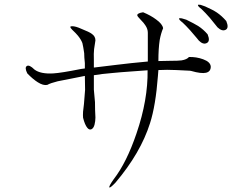

<svg xmlns="http://www.w3.org/2000/svg" viewBox="-20 -816 1040 834"><path d="M622.1 -673.8V-548.8Q546.9 -542 484.4 -534.2Q448.2 -530.3 403.3 -524.4L387.7 -522.5V-553.7Q386.7 -585 388.7 -602.5Q391.6 -623 394.5 -640.6Q394.5 -658.2 378.9 -668.9Q369.1 -676.8 332 -691.4Q308.6 -702.1 293.9 -702.1Q277.3 -703.1 293.9 -686.5Q310.5 -670.9 318.4 -661.1Q332 -644.5 337.9 -628.9Q341.8 -612.3 345.7 -585Q345.7 -567.4 348.6 -542V-518.6L333 -516.6Q245.1 -499 210.9 -497.1Q156.2 -494.1 129.9 -513.7Q107.4 -536.1 96.7 -529.3Q85.9 -522.5 98.6 -497.1Q122.1 -472.7 143.6 -459Q168 -443.4 185.5 -447.3Q199.2 -455.1 230.5 -462.9Q249 -466.8 290 -474.6L348.6 -486.3Q348.6 -461.9 349.6 -425.8Q348.6 -405.3 344.7 -364.3Q341.8 -340.8 340.8 -331.1Q339.8 -314.5 340.8 -304.7Q348.6 -273.4 359.4 -260.7Q368.2 -250 377.9 -254.9Q386.7 -259.8 390.6 -274.4Q394.5 -290 394.5 -305.7Q392.6 -336.9 392.6 -372.1Q390.6 -391.6 387.7 -426.8V-489.3Q421.9 -495.1 469.7 -499Q498 -502 554.7 -505.9L621.1 -510.7Q623 -382.8 573.2 -237.3Q530.3 -110.4 473.6 -37.1Q452.1 -6.8 455.1 -2Q458 2 481.4 -22.5Q590.8 -151.4 631.8 -281.2Q656.2 -357.4 666 -486.3L668 -511.7Q705.1 -513.7 746.1 -511.7Q769.5 -510.7 804.7 -508.8L810.5 -507.8Q854.5 -495.1 875 -500Q895.5 -504.9 895.5 -526.4Q894.5 -546.9 862.3 -558.6Q833 -569.3 800.8 -568.4Q792 -557.6 768.6 -553.7Q754.9 -551.8 716.8 -551.8L668 -550.8Q668 -605.5 673.8 -642.6Q678.7 -669.9 688.5 -693.4Q685.5 -711.9 658.2 -731.4Q634.8 -749 601.6 -762.7Q576.2 -758.8 576.2 -750Q576.2 -745.1 590.8 -730.5Q605.5 -715.8 611.3 -706.1Q622.1 -690.4 622.1 -673.8ZM871.1 -788.1 851.6 -794.9Q839.8 -796.9 839.8 -793.9Q838.9 -789.1 855.5 -776.4Q872.1 -760.7 891.6 -738.3Q906.2 -720.7 924.8 -697.3Q944.3 -678.7 960 -686.5Q975.6 -694.3 962.9 -724.6Q943.4 -747.1 921.9 -761.7Q904.3 -773.4 871.1 -788.1ZM789.1 -730.5 769.5 -736.3Q758.8 -738.3 757.8 -735.4Q756.8 -730.5 773.4 -717.8Q787.1 -705.1 805.7 -684.6Q815.4 -672.9 835 -650.4L843.8 -639.6Q862.3 -621.1 877.9 -628.9Q894.5 -636.7 881.8 -667Q863.3 -688.5 840.8 -703.1Q823.2 -713.9 789.1 -730.5Z"/></svg>

Font: BatangChe
Style: Regular
Weight: 400
Monospace: yes
Version: Version 2.21